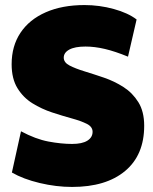

<svg xmlns="http://www.w3.org/2000/svg" viewBox="-20 -723 603 759"><path d="M265 16Q202 16 137 0.5Q72 -15 27 -41L63 -204Q121 -173 171.5 -163.5Q222 -154 265 -154Q305 -154 325.5 -167Q346 -180 346 -202Q346 -222 323 -233.5Q300 -245 263.5 -255Q227 -265 186 -278.5Q145 -292 108.5 -314.5Q72 -337 49 -374.5Q26 -412 26 -469Q26 -541 61 -593.5Q96 -646 161 -674.5Q226 -703 314 -703Q373 -703 429.5 -687.5Q486 -672 520 -646L486 -499Q435 -520 394.5 -529.5Q354 -539 318 -539Q276 -539 254 -527Q232 -515 232 -495Q232 -476 255 -464Q278 -452 314 -441Q350 -430 391 -416Q432 -402 468 -379Q504 -356 527 -319Q550 -282 550 -226Q550 -110 474.5 -47Q399 16 265 16Z"/></svg>

Font: Paytone One
Style: Regular
Weight: 400
Designer: Vernon Adams
Foundry: Vernon Adams
Version: Version 1.002; ttfautohint (v1.8.4.7-5d5b);gftools[0.9.23]